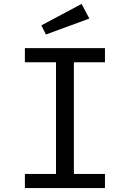

<svg xmlns="http://www.w3.org/2000/svg" viewBox="-20 -949 655 969"><path d="M509.7 -706.2V-634.9H352.8V-71.3H509.7V0H105.6V-71.3H262.6V-634.9H105.6V-706.2ZM391.8 -929.2 430.8 -855.4 211.8 -774.9 188.7 -821Z"/></svg>

Font: FiraCode Nerd Font Mono
Style: Regular
Weight: 400
Monospace: yes
Designer: Carrois Corporate, Edenspiekermann AG, Nikita Prokopov
Foundry: Carrois Corporate, Edenspiekermann AG, Nikita Prokopov
Version: Version 6.002;Nerd Fonts 3.4.0